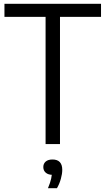

<svg xmlns="http://www.w3.org/2000/svg" viewBox="-20 -760 556 1013"><path d="M220.5 0V-671H3.5V-740H513V-671H296.5V0ZM233 233Q245.5 203.5 250 182.2Q254.5 161 254.5 141L266.5 162.5H258.5Q234.5 162.5 221.5 151.2Q208.5 140 208.5 121.5Q208.5 103.5 221 92.5Q233.5 81.5 257 81.5Q282.5 81.5 295.5 95.2Q308.5 109 308.5 136Q308.5 157 301.2 183.2Q294 209.5 280.5 233Z"/></svg>

Font: Encode Sans SC Condensed
Style: Regular
Weight: 400
Width: 3
Designer: Multiple Designers
Foundry: Impallari Type
Version: Version 3.002